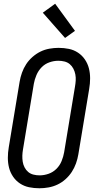

<svg xmlns="http://www.w3.org/2000/svg" viewBox="-20 -999 515 1027"><path d="M191 8Q162 8 135.5 2.5Q109 -3 87 -17.5Q65 -32 50 -54Q35 -76 28.5 -101.5Q22 -127 22 -155Q22 -183 27 -212L85 -562Q89 -586 97.5 -610Q106 -634 120 -655.5Q134 -677 154 -694.5Q174 -712 196.5 -723Q219 -734 244 -738.5Q269 -743 293 -743Q322 -743 348.5 -737.5Q375 -732 397 -717.5Q419 -703 434 -681Q449 -659 455.5 -633.5Q462 -608 462 -580Q462 -552 457 -523L399 -173Q395 -149 386.5 -125Q378 -101 364 -79.5Q350 -58 330.5 -40.5Q311 -23 288 -12Q265 -1 240 3.5Q215 8 191 8ZM192 -61Q216 -61 240 -69.5Q264 -78 282 -96Q300 -114 309.5 -137.5Q319 -161 323 -184L381 -535Q384 -552 385 -568.5Q386 -585 383 -601Q380 -617 372.5 -631.5Q365 -646 353 -656Q341 -666 325 -670Q309 -674 292 -674Q268 -674 244 -665.5Q220 -657 202.5 -639Q185 -621 175 -597.5Q165 -574 161 -551L103 -200Q100 -183 99.5 -166.5Q99 -150 101.5 -134Q104 -118 111.5 -103.5Q119 -89 131 -79Q143 -69 159 -65Q175 -61 192 -61ZM328 -796 209 -931 275 -979 381 -834Z"/></svg>

Font: Iosevka QP
Style: Italic
Weight: 400
Italic angle: -9°
Designer: Belleve Invis
Foundry: Belleve Invis
Version: Version 20.0.0; ttfautohint (v1.8.4)